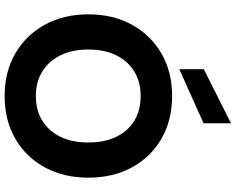

<svg xmlns="http://www.w3.org/2000/svg" viewBox="-114 -892 1018 830"><g transform="rotate(90 395.0 -477.0)"><path d="M395 12Q291 12 211.5 -34Q132 -80 87 -161.5Q42 -243 42 -350Q42 -457 87 -538.5Q132 -620 211.5 -666Q291 -712 395 -712Q500 -712 579.5 -666Q659 -620 703.5 -538.5Q748 -457 748 -350Q748 -243 703.5 -161.5Q659 -80 579.5 -34Q500 12 395 12ZM395 -123Q457 -123 502 -151Q547 -179 571.5 -229.5Q596 -280 596 -350Q596 -420 571.5 -470.5Q547 -521 502 -548.5Q457 -576 395 -576Q334 -576 289 -548.5Q244 -521 219 -470.5Q194 -420 194 -350Q194 -280 219 -229.5Q244 -179 289 -151Q334 -123 395 -123ZM279 -743V-849L512 -966H513V-848Z"/></g></svg>

Font: DM Sans 28pt Black
Style: Regular
Weight: 900
Version: Version 4.004;gftools[0.9.30]